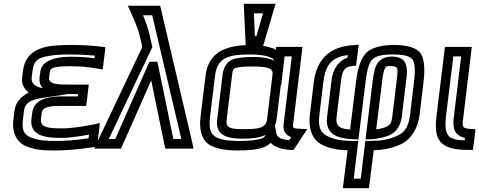

<svg xmlns="http://www.w3.org/2000/svg" viewBox="-20 -755 2516 1008"><path d="M195 -131 199 -162C203 -196 246 -199 302 -199H407H432L436 -224L443 -286L446 -311H421H333C275 -311 234 -314 238 -350L242 -380C244 -398 265 -407 340 -407H356C402 -407 446 -403 490 -395L519 -390L523 -420L531 -485L533 -507L512 -510C462 -516 409 -519 355 -519C306 -519 266 -517 238 -512C170 -501 111 -467 101 -385L96 -346C92 -312 108 -287 131 -269C88 -248 61 -215 56 -174L50 -124C42 -55 70 -5 121 14C170 33 206 35 273 35C325 35 391 29 468 18L489 14L492 -7L501 -78L504 -109L474 -102C401 -88 347 -81 307 -81C238 -81 189 -84 195 -131ZM205 -292C169 -298 143 -315 146 -346L151 -385C158 -440 182 -453 240 -462C266 -467 301 -469 349 -469C393 -469 436 -467 478 -463L476 -449C439 -454 401 -457 362 -457H346C261 -457 198 -431 192 -380L188 -350C185 -323 192 -305 205 -292ZM145 -131C134 -37 230 -31 301 -31C338 -31 387 -37 447 -48L445 -29C379 -19 324 -15 279 -15C214 -15 187 -17 143 -33C107 -47 94 -70 100 -124L106 -174C111 -212 136 -231 203 -241L329 -260V-261H390L389 -249H309C250 -249 159 -243 149 -162L145 -131Z M803 -725H694H651L668 -687C692 -635 707 -595 714 -565L727 -508L490 -8L475 25H510H597H615L623 8L774 -333L844 8L848 25H866H961H996L989 -8L825 -708L821 -725H803ZM779 -675 932 -25H890L810 -414L806 -431H788H783H765L757 -414L585 -25H551L776 -500L780 -508L778 -516L763 -581C757 -607 746 -638 731 -675H779Z M1259 -77C1189 -77 1164 -83 1170 -127L1199 -366C1202 -388 1204 -392 1213 -397C1226 -403 1256 -406 1308 -406C1391 -406 1414 -394 1411 -366L1382 -127C1376 -82 1336 -77 1259 -77ZM1423 -96C1427 -105 1430 -115 1432 -127L1454 -307H1456L1471 -432L1474 -459H1512L1469 -103C1464 -65 1482 -45 1509 -35L1498 -19C1452 -23 1434 -35 1430 -58L1423 -96ZM1253 -27C1296 -27 1341 -30 1375 -47C1364 -29 1359 -28 1329 -22C1307 -17 1276 -15 1233 -15C1166 -15 1125 -24 1103 -43C1083 -60 1076 -90 1083 -144L1109 -357C1120 -451 1175 -469 1294 -469C1346 -469 1411 -461 1420 -436C1394 -449 1358 -456 1314 -456C1259 -456 1218 -451 1197 -441C1171 -430 1153 -399 1149 -366L1120 -127C1109 -42 1177 -27 1253 -27ZM1368 -536 1418 -706 1427 -735H1397H1289H1260L1261 -706L1269 -536L1270 -518C1158 -513 1073 -476 1059 -357L1033 -144C1025 -81 1037 -30 1068 -3C1098 22 1154 35 1227 35C1272 35 1308 32 1334 27C1367 20 1386 10 1401 -5C1423 17 1459 30 1505 32L1520 33L1530 19L1570 -42L1593 -77L1554 -79C1518 -81 1516 -82 1519 -103L1565 -484L1568 -509H1543H1455H1430L1429 -494C1408 -505 1381 -511 1356 -515H1362L1368 -536ZM1326 -565H1318L1313 -685H1361L1326 -565Z M1805 233H1892H1917L1920 208L1942 34C1998 32 2037 23 2083 3C2139 -23 2174 -81 2183 -153L2203 -321C2213 -396 2207 -452 2185 -479C2163 -506 2113 -519 2048 -519C1986 -519 1935 -506 1906 -481C1878 -455 1858 -402 1850 -332L1818 -75C1764 -79 1741 -92 1747 -140L1771 -336C1777 -387 1792 -404 1827 -408L1849 -411L1852 -433L1860 -493L1863 -520L1836 -518C1717 -511 1643 -451 1627 -321L1607 -153C1598 -80 1619 -22 1669 4C1711 25 1749 32 1805 34L1783 208L1780 233H1805ZM1837 183 1858 10 1861 -15H1836C1770 -16 1737 -21 1696 -42C1661 -59 1649 -92 1657 -153L1677 -321C1689 -419 1724 -455 1806 -466L1805 -453C1759 -437 1728 -394 1721 -336L1697 -140C1686 -46 1758 -27 1836 -24L1862 -23L1865 -49L1900 -332C1908 -396 1920 -430 1937 -445C1955 -461 1986 -469 2042 -469C2100 -469 2131 -461 2144 -444C2158 -428 2162 -390 2153 -321L2133 -153C2125 -92 2106 -60 2067 -43C2021 -22 1988 -16 1922 -15H1898L1895 10L1874 183H1837ZM2063 -336 2039 -140C2036 -112 2029 -101 2013 -92C1998 -84 1980 -79 1955 -76L1987 -334C1991 -370 1997 -390 2003 -400C2007 -407 2011 -408 2030 -408C2070 -408 2071 -400 2063 -336ZM2113 -336C2122 -406 2117 -458 2036 -458C2006 -458 1976 -445 1962 -424C1950 -406 1942 -374 1937 -334L1902 -49L1899 -23L1925 -24C1968 -26 2005 -35 2032 -49C2063 -65 2084 -100 2089 -140L2113 -336Z M2412 -136 2454 -484 2457 -509H2432H2341H2316L2313 -484L2271 -141C2267 -107 2267 -76 2272 -53C2288 19 2358 32 2438 32H2463L2466 7L2474 -53L2476 -76L2453 -78C2408 -81 2405 -85 2412 -136ZM2362 -136C2354 -75 2372 -42 2421 -31L2419 -18C2360 -20 2330 -30 2322 -70C2318 -88 2318 -110 2321 -141L2360 -459H2401L2362 -136Z"/></svg>

Font: Gamestation Text Outline
Style: Italic
Weight: 400
Designer: Jonas Hecksher
Foundry: Jonas Hecksher, Playtypeª, e-types AS
Version: Version 1.003